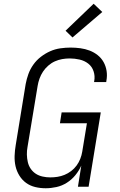

<svg xmlns="http://www.w3.org/2000/svg" viewBox="-20 -997 640 1025"><path d="M224 8Q195 8 168 1.5Q141 -5 119.5 -20.5Q98 -36 83.5 -59.5Q69 -83 63 -109.5Q57 -136 58 -165Q59 -194 64 -223L117 -548Q122 -575 131.5 -601.5Q141 -628 158 -652Q175 -676 198.5 -694Q222 -712 248 -723.5Q274 -735 302 -739Q330 -743 357 -743Q383 -743 409 -739.5Q435 -736 458.5 -727Q482 -718 501.5 -702.5Q521 -687 533 -665.5Q545 -644 549 -618.5Q553 -593 548 -566L547 -559H482L483 -564Q488 -591 479.5 -616.5Q471 -642 451 -657.5Q431 -673 405 -679Q379 -685 352 -685Q332 -685 312 -681.5Q292 -678 273 -669.5Q254 -661 237.5 -646.5Q221 -632 209.5 -614.5Q198 -597 191 -577.5Q184 -558 181 -539L127 -213Q123 -192 123.5 -171.5Q124 -151 128.5 -131.5Q133 -112 144 -96Q155 -80 171 -69.5Q187 -59 207.5 -54.5Q228 -50 248 -50Q268 -50 287 -53Q306 -56 324.5 -63.5Q343 -71 360 -84Q377 -97 389 -113.5Q401 -130 408.5 -149Q416 -168 419 -187L444 -339H300L309 -397H518L453 0H396L414 -113Q402 -86 382.5 -62Q363 -38 337 -21.5Q311 -5 281.5 1.5Q252 8 224 8ZM367 -797 330 -833 480 -977 526 -933Z"/></svg>

Font: Iosevka Light Extended
Style: Italic
Weight: 300
Width: 7
Italic angle: -9°
Monospace: yes
Designer: Belleve Invis
Foundry: Belleve Invis
Version: Version 32.5.0; ttfautohint (v1.8.4)